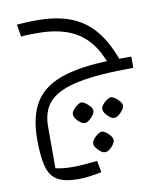

<svg xmlns="http://www.w3.org/2000/svg" viewBox="-84 -543 710 875"><g transform="rotate(-10 271.0 -105.0)"><path d="M208 268Q144 268 111 248Q78 228 66 182Q54 136 54 57Q54 -52 96 -117Q138 -182 233 -211Q328 -240 486 -240L542 -188Q382 -188 288 -169Q194 -150 153.5 -107.5Q113 -65 113 8V201Q131 205 150.5 207Q170 209 193 209Q216 209 243.5 207Q271 205 306 201L316 255Q286 261 259 264.5Q232 268 208 268ZM542 -188Q486 -188 460.5 -204Q435 -220 418 -264Q381 -344 313.5 -382Q246 -420 140 -420Q116 -420 96.5 -419.5Q77 -419 63 -417L54 -474Q76 -476 99 -477Q122 -478 144 -478Q235 -478 299.5 -454Q364 -430 409.5 -377.5Q455 -325 486 -240H542ZM350 168Q341 169 330 161Q319 153 310.5 141.5Q302 130 302 121Q302 112 310 101Q318 90 329.5 82Q341 74 350 73Q359 74 370 82Q381 90 389 101Q397 112 397 121Q397 129 389 140.5Q381 152 369.5 160.5Q358 169 350 168ZM281 21Q273 22 261.5 14Q250 6 242 -5.5Q234 -17 234 -27Q234 -36 242 -46.5Q250 -57 261 -65Q272 -73 281 -74Q290 -73 301.5 -65Q313 -57 321 -46.5Q329 -36 329 -27Q329 -18 320.5 -6.5Q312 5 301 13.5Q290 22 281 21ZM418 21Q409 22 398 14Q387 6 378.5 -5.5Q370 -17 370 -27Q370 -36 378 -46.5Q386 -57 397.5 -65Q409 -73 418 -74Q427 -73 438 -65Q449 -57 457.5 -46.5Q466 -36 466 -27Q466 -18 457.5 -6.5Q449 5 438 13.5Q427 22 418 21Z"/></g></svg>

Font: Changa ExtraLight ExtraLight
Style: Regular
Weight: 250
Version: Version 3.002; ttfautohint (v1.8.2)